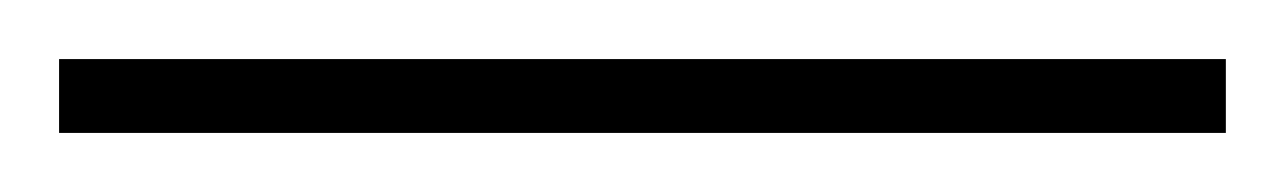

<svg xmlns="http://www.w3.org/2000/svg" viewBox="-22 71 435 65"><path d="M393 116V91H-2V116Z"/></svg>

Font: Noto Sans Lao SemiCondensed Thin
Style: Regular
Weight: 100
Width: 4
Designer: Monotype Design Team
Foundry: Monotype Imaging Inc.
Version: Version 2.003